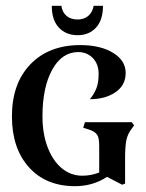

<svg xmlns="http://www.w3.org/2000/svg" viewBox="-20 -631 503 660"><path d="M441 -200 433 -189Q419 -171 414.5 -150Q410 -129 410 -86V0L400 4L348 -23Q299 9 238 9Q138 9 79.5 -56Q21 -121 21 -231Q21 -344 84.5 -410Q148 -476 256 -476Q325 -476 368.5 -449.5Q412 -423 412 -380Q412 -338 377 -314Q342 -290 289 -290Q303 -307 311 -326.5Q319 -346 319 -377Q319 -411 299 -431.5Q279 -452 249 -452Q193 -452 159.5 -391.5Q126 -331 126 -231Q126 -172 143.5 -125.5Q161 -79 192 -53Q223 -27 263 -27Q293 -27 321 -38V-128Q321 -151 317 -161.5Q313 -172 302 -178.5Q291 -185 266 -192L272 -211H433ZM158 -611H191Q194 -589 208.5 -576.5Q223 -564 247 -564Q269 -564 283.5 -576.5Q298 -589 302 -611H334Q334 -562 310 -536Q286 -510 247 -510Q207 -510 182.5 -536Q158 -562 158 -611Z"/></svg>

Font: Katibeh
Style: Regular
Weight: 400
Designer: Arabic design by Kourosh Beigpour, Latin design by Eduardo Tunni, engineering by Lasse Fister
Version: Version 1.000